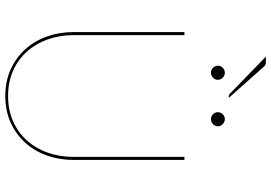

<svg xmlns="http://www.w3.org/2000/svg" viewBox="-176 -886 1072 760"><g transform="rotate(90 360.0 -506.0)"><path d="M360 -2Q416.5 -2 461.2 -22.2Q506 -42.5 537 -77.5Q568 -112.5 584.5 -159.5Q601 -206.5 601 -260V-700H613V-260Q613 -204.5 595.5 -155.5Q578 -106.5 545 -70Q512 -33.5 465.2 -12.2Q418.5 9 360 9Q301.5 9 254.8 -12.2Q208 -33.5 175 -70Q142 -106.5 124.5 -155.5Q107 -204.5 107 -260V-700H119V-261Q119 -207.5 135.5 -160.2Q152 -113 183 -77.8Q214 -42.5 258.8 -22.2Q303.5 -2 360 -2ZM222 -1022.5Q230.5 -1022.5 234.8 -1021.2Q239 -1020 243 -1015.5L367.5 -875.5H361.5Q359 -875.5 356.8 -876Q354.5 -876.5 352.5 -878.5L204 -1022.5ZM296 -832Q296 -821.5 287.2 -813.2Q278.5 -805 268 -805Q256.5 -805 248.2 -813.2Q240 -821.5 240 -832Q240 -843.5 248.2 -851.8Q256.5 -860 268 -860Q278.5 -860 287.2 -851.8Q296 -843.5 296 -832ZM480 -832Q480 -821.5 471.2 -813.2Q462.5 -805 452 -805Q440.5 -805 432.2 -813.2Q424 -821.5 424 -832Q424 -843.5 432.2 -851.8Q440.5 -860 452 -860Q462.5 -860 471.2 -851.8Q480 -843.5 480 -832Z"/></g></svg>

Font: Lato 2
Style: Regular
Weight: 100
Designer: Lukasz Dziedzic with Adam Twardoch and Botio Nikoltchev
Foundry: tyPoland Lukasz Dziedzic
Version: Version 2.015; 2015-08-06; http://www.latofonts.com/